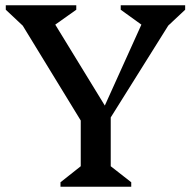

<svg xmlns="http://www.w3.org/2000/svg" viewBox="-20 -710 726 730"><path d="M315 -206 27 -677 85 -595 2 -673V-690H270V-673L136 -578L153 -677L382 -303H376L545 -677L561 -585L439 -673V-690H684V-673L604 -598L660 -677L365 -206ZM210 0V-17L287 -78V-286H401V-78L479 -17V0Z"/></svg>

Font: Platypi Light
Style: Regular
Weight: 400
Version: Version 1.200